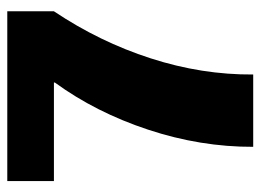

<svg xmlns="http://www.w3.org/2000/svg" viewBox="-114 -601 715 527"><g transform="rotate(-90 243.5 -337.5)"><path d="M104 0Q103.5 -144.5 151 -288.2Q198.5 -432 280.5 -544.5V-547H10V-675H476V-547Q392 -421.5 346.8 -281.2Q301.5 -141 302.5 0Z"/></g></svg>

Font: Anybody ExtraBold
Style: Regular
Weight: 800
Designer: Tyler Finck
Foundry: Etcetera Type Company
Version: Version 1.010; ttfautohint (v1.8.3) -l 8 -r 50 -G 200 -x 14 